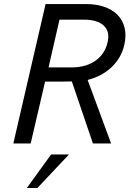

<svg xmlns="http://www.w3.org/2000/svg" viewBox="-20 -710 656 950"><path d="M45.9 0 205.6 -689.9H406.7Q456.1 -689.9 495.8 -676.3Q535.6 -662.6 561.3 -636.7Q586.9 -610.8 596.4 -572.8Q606 -534.7 594.7 -486.3Q579.6 -422.4 531.5 -377.2Q483.4 -332 413.6 -314.5L529.8 0H439.9L335.4 -307.1Q321.3 -306.2 285.2 -306.2H203.1L131.8 0ZM220.2 -376.5H341.3Q409.2 -378.4 454.1 -410.9Q499 -443.4 512.2 -500.5Q524.9 -553.2 493.7 -583Q462.4 -612.8 394 -612.8H274.4ZM112.8 220.2 232.9 54.2H321.3L165 220.2Z"/></svg>

Font: HK Grotesk Medium Legacy Italic
Style: Regular
Weight: 500
Italic angle: -13°
Designer: Alfredo Marco Pradil
Foundry: Hanken Design Co.
Version: Version 2.022;PS 002.022;hotconv 1.0.88;makeotf.lib2.5.64775